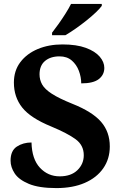

<svg xmlns="http://www.w3.org/2000/svg" viewBox="-20 -951 619 981"><path d="M268 10Q179 10 127.5 -11.5Q76 -33 55 -65Q34 -97 34 -130Q34 -181 66 -202Q98 -223 141 -223Q143 -138 184 -94Q225 -50 285 -50Q343 -50 375.5 -81.5Q408 -113 408 -158Q408 -209 366.5 -239.5Q325 -270 241 -305Q136 -348 93.5 -401.5Q51 -455 51 -529Q51 -590 84 -633.5Q117 -677 173 -700.5Q229 -724 299 -724Q371 -724 418.5 -706.5Q466 -689 489.5 -661.5Q513 -634 513 -604Q513 -569 485 -547Q457 -525 395 -525Q395 -557 383 -589Q371 -621 346.5 -642Q322 -663 284 -663Q238 -663 210 -639.5Q182 -616 182 -571Q182 -543 195.5 -519Q209 -495 245.5 -471.5Q282 -448 349 -421Q452 -380 496.5 -328.5Q541 -277 541 -203Q541 -139 507.5 -91Q474 -43 413 -16.5Q352 10 268 10ZM246 -784Q261 -803 279.5 -829Q298 -855 315 -882Q332 -909 343 -931H500V-921Q491 -908 470 -888Q449 -868 421.5 -846Q394 -824 366 -804.5Q338 -785 314 -771H246Z"/></svg>

Font: Noto Serif Myanmar
Style: Bold
Weight: 700
Designer: Ben Mitchell and the Monotype Design Team
Foundry: Monotype Imaging Inc.
Version: Version 2.106; ttfautohint (v1.8.4.7-5d5b)